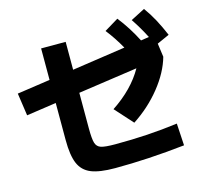

<svg xmlns="http://www.w3.org/2000/svg" viewBox="-118 -948 1173 1107"><g transform="rotate(-15 469.0 -394.0)"><path d="M202.1 -203.1V-424.3L24.4 -398.4L4.9 -533.2L202.1 -562V-750H348.6V-583.5L667 -630.4Q629.9 -696.8 586.9 -751L670.9 -801.8Q726.6 -731.4 770.5 -645.5L819.3 -652.8Q788.1 -714.4 749 -772.5L834 -816.4Q863.3 -775.9 886.5 -732.7Q909.7 -689.5 932.6 -635.7L858.9 -602.5L870.1 -521.5Q845.2 -433.1 775.9 -346.7Q706.5 -260.3 610.4 -197.3L514.6 -303.7Q641.6 -387.7 703.1 -497.1L348.6 -445.8V-233.4Q348.6 -170.9 356.2 -146Q363.8 -121.1 387.9 -113.3Q412.1 -105.5 472.7 -105.5Q573.7 -105.5 663.3 -111.1Q752.9 -116.7 845.7 -128.9L853.5 2.9Q630.9 27.3 436.5 27.3Q343.3 27.3 293.5 6.8Q243.7 -13.7 222.9 -62.7Q202.1 -111.8 202.1 -203.1Z"/></g></svg>

Font: Pretendard ExtraBold
Style: Regular
Weight: 800
Designer: Base glyphs from Inter by Rasmus Andersson; Hangeul glyphs from Noto Sans CJK(Source Han Sans) by Jang Soo-young and Kan
Foundry: Kil Hyung-jin
Version: Version 1.309